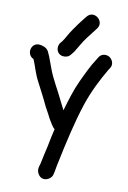

<svg xmlns="http://www.w3.org/2000/svg" viewBox="-102 -942 721 1078"><g transform="rotate(10 258.0 -402.5)"><path d="M52.5 -577.5C68.6 -541.5 77.4 -500.1 100.9 -456.3C122.5 -414.6 147.2 -368.3 165.2 -328.7C171.6 -314.7 185.2 -294.1 190.2 -282.7C198.5 -264.4 209.8 -246.9 219.2 -232.1L226.6 -221.5C230 -216.9 231.1 -215.4 237.6 -210.4C229.8 -178.7 222.3 -140.7 216.5 -111.1C207.2 -68.5 200.2 -41.5 193.4 -5.6C192.1 1.3 177 28.4 194.5 55.5C218.9 93.5 267.7 72.2 275.2 42.5C282.3 17.4 283 -1.7 289.4 -27.4C314.1 -146.3 340.5 -265.4 375.7 -373.2C403.1 -455.2 439.1 -525.4 477.2 -590.8L484.8 -602.1C501.7 -627.5 485.2 -655.5 467.6 -665.1C451 -674.1 422.9 -673.3 409.5 -649.8L402 -637.5C373.7 -594.9 352 -547.6 327.9 -496.1C304.1 -445.3 285.6 -383 268.1 -323.6C260.9 -337.7 253.6 -353 245.4 -368.2C220.5 -422.6 182.4 -482.7 161.5 -539.6L147.5 -577.6C139.8 -598.6 134.1 -614.8 125.4 -632.2C113.8 -655.3 89.2 -660.7 74.3 -662.8C22.5 -669.3 7 -597.3 52.5 -577.5ZM254.4 -637.2 262.1 -646.8C268.2 -653.8 274.9 -663.2 279.9 -672.9L294.4 -697.1C294.6 -697.4 294.9 -697.9 295.1 -698.2C312.7 -731.3 345.2 -769.6 367.9 -799.8C370 -802.6 371.3 -804.3 374.7 -808.6C409 -852.8 342.5 -909.3 304.8 -864C289.1 -845.2 282.8 -836.3 264.9 -812.8L240.7 -778.5C220.3 -750.4 208.6 -722.3 193.8 -703L186.3 -694.6C179.1 -686.4 174.8 -673.3 175.6 -661.4C178.3 -617.8 231.6 -609.9 254.4 -637.2Z"/></g></svg>

Font: Just Breathe
Style: Bd
Weight: 400
Foundry: Cannot Into Space Fonts
Version: Version 0.72